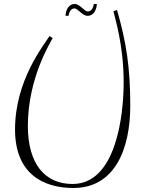

<svg xmlns="http://www.w3.org/2000/svg" viewBox="-20 -834 725 958"><path d="M346 104C554 104 630 -92 630 -307C630 -498 610 -624 564 -784L546 -778C553 -743 597 -612 597 -423C597 -255 558 84 342 84C205 84 119 -15 119 -206C119 -444 232 -623 243 -644L227 -654C196 -605 55 -431 55 -188C55 35 198 104 346 104ZM418 -777C399 -777 380 -814 353 -814C317 -814 307 -774 307 -755H322C323 -762 329 -792 351 -792C370 -792 390 -755 417 -755C452 -755 463 -794 463 -814H448C447 -806 442 -777 418 -777Z"/></svg>

Font: Clicker Script
Style: Regular
Weight: 400
Designer: Astigmatic (AOETI)
Foundry: Astigmatic (AOETI)
Version: Version 1.000